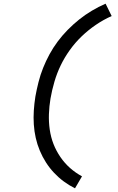

<svg xmlns="http://www.w3.org/2000/svg" viewBox="-20 -861 640 1042"><path d="M387 161Q355 145 326.5 124Q298 103 273.5 77Q249 51 229.5 20.5Q210 -10 196 -43.5Q182 -77 174 -112.5Q166 -148 163.5 -185.5Q161 -223 163.5 -261Q166 -299 172 -337Q179 -376 189 -415.5Q199 -455 214 -492.5Q229 -530 248.5 -566Q268 -602 293 -635.5Q318 -669 347.5 -699Q377 -729 409.5 -755Q442 -781 478 -802.5Q514 -824 553 -841L586 -774Q541 -754 500 -726Q459 -698 423.5 -664Q388 -630 359 -589.5Q330 -549 309.5 -506.5Q289 -464 275.5 -418Q262 -372 254 -326Q247 -284 245.5 -241.5Q244 -199 250 -157.5Q256 -116 270.5 -79Q285 -42 308 -8.5Q331 25 360.5 51Q390 77 425 96Z"/></svg>

Font: Iosevka Curly Extended
Style: Italic
Weight: 400
Width: 7
Italic angle: -9°
Monospace: yes
Designer: Belleve Invis
Foundry: Belleve Invis
Version: Version 11.1.0; ttfautohint (v1.8.3)